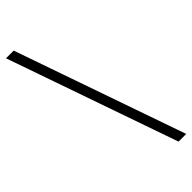

<svg xmlns="http://www.w3.org/2000/svg" viewBox="-293 -838 919 919"><g transform="rotate(-45 167.0 -378.0)"><path d="M292 55 -10 -811H42L344 55Z"/></g></svg>

Font: Krub Light
Style: Regular
Weight: 300
Designer: Ekaluck Peanpanawate
Foundry: Cadson Demak Co.,Ltd.
Version: Version 1.000; ttfautohint (v1.6)